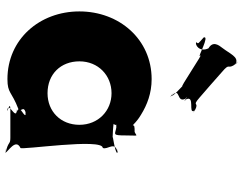

<svg xmlns="http://www.w3.org/2000/svg" viewBox="-116 -776 915 723"><g transform="rotate(90 341.5 -414.5)"><path d="M161 -795C183 -824 194 -854 217 -846C241 -824 195 -868 220 -846C246 -810 212 -826 252 -792C276 -770 323 -730 348 -708C384 -677 360 -710 397 -690C421 -668 372 -710 397 -688C410 -665 338 -692 354 -658C378 -636 327 -677 352 -655C368 -621 309 -637 338 -606C360 -582 310 -628 335 -606C357 -596 302 -646 302 -646C326 -624 166 -732 191 -710C197 -700 113 -748 121 -724C145 -702 146 -705 139 -696C148 -690 178 -708 162 -742C133 -759 150 -781 161 -795ZM23 -256C23 -106 128 15 278 15C332 15 324 -1 390 -26C408 -34 370 -47 410 -55C419 -55 375 -53 413 -53C418 -45 367 -30 405 -19C414 -19 368 -18 406 -18C415 -8 364 11 396 16C405 16 356 4 394 4H499C526 4 510 12 556 22C565 22 517 23 555 23C554 14 499 -16 537 -34C546 -34 499 -344 537 -344C546 -362 508 -391 555 -400C564 -400 518 -399 556 -399C556 -389 479 -381 499 -381C499 -381 440 -383 447 -386C458 -395 440 -402 436 -400C436 -393 438 -395 460 -395C486 -391 490 -377 490 -431C490 -482 495 -472 477 -464C455 -464 452 -463 452 -457C448 -459 439 -472 412 -488C375 -511 331 -528 278 -528C128 -528 23 -406 23 -256ZM211 -256C211 -327 264 -377 331 -377C397 -377 450 -327 450 -256C450 -186 400 -136 331 -136C259 -136 211 -186 211 -256Z"/></g></svg>

Font: Hussar Przerywany
Style: Regular
Weight: 400
Foundry: Cannot Into Space Fonts
Version: Version 0.982